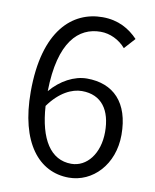

<svg xmlns="http://www.w3.org/2000/svg" viewBox="-85 -810 719 888"><g transform="rotate(10 274.5 -366.0)"><path d="M290 -392C384 -392 428 -325 428 -224C428 -122 372 -52 299 -52C202 -52 146 -140 136 -295C186 -365 244 -392 290 -392ZM299 13C410 13 505 -83 505 -224C505 -376 427 -453 303 -453C244 -453 180 -419 134 -364C138 -598 225 -677 328 -677C372 -677 416 -656 446 -621L492 -672C452 -714 399 -745 325 -745C185 -745 57 -637 57 -348C57 -109 158 13 299 13Z"/></g></svg>

Font: Source Han Sans JP Normal
Style: Regular
Weight: 350
Designer: Ryoko NISHIZUKA 西塚涼子 (kana, bopomofo & ideographs); Paul D. Hunt (Latin, Greek & Cyrillic); Sandoll Communications 산돌커뮤니
Foundry: Adobe
Version: Version 2.002;hotconv 1.0.116;makeotfexe 2.5.65601